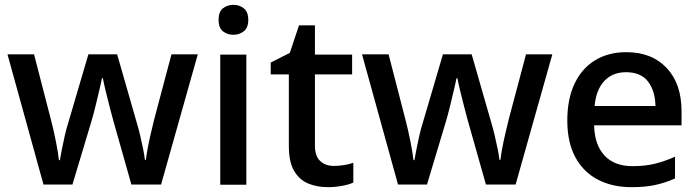

<svg xmlns="http://www.w3.org/2000/svg" viewBox="-20 -765 2890 795"><path d="M449 -266Q442 -292 433 -326.5Q424 -361 416.5 -392.5Q409 -424 406 -441H402Q399 -424 391.5 -392.5Q384 -361 375.5 -326Q367 -291 359 -264L280 -1H160L11 -540H121L191 -269Q202 -227 211.5 -179Q221 -131 224 -102H228Q231 -120 236.5 -148Q242 -176 248.5 -204.5Q255 -233 261 -251L346 -540H465L548 -251Q554 -231 560.5 -203.5Q567 -176 572.5 -149Q578 -122 580 -103H584Q586 -120 591 -148Q596 -176 603.5 -208Q611 -240 618 -269L690 -540H799L647 -1H524Z M947 -745Q971 -745 989.5 -730.5Q1008 -716 1008 -683Q1008 -650 989.5 -635.5Q971 -621 947 -621Q921 -621 903 -635.5Q885 -650 885 -683Q885 -716 903 -730.5Q921 -745 947 -745ZM1000 -539V0H892V-539Z M1362 -78Q1383 -78 1405 -81.5Q1427 -85 1443 -91V-9Q1426 -1 1396.5 4.5Q1367 10 1337 10Q1293 10 1256.5 -5Q1220 -20 1198 -57Q1176 -94 1176 -161V-457H1101V-506L1180 -546L1218 -660H1284V-539H1438V-457H1284V-162Q1284 -119 1305.5 -98.5Q1327 -78 1362 -78Z M1917 -266Q1910 -292 1901 -326.5Q1892 -361 1884.5 -392.5Q1877 -424 1874 -441H1870Q1867 -424 1859.5 -392.5Q1852 -361 1843.5 -326Q1835 -291 1827 -264L1748 -1H1628L1479 -540H1589L1659 -269Q1670 -227 1679.5 -179Q1689 -131 1692 -102H1696Q1699 -120 1704.5 -148Q1710 -176 1716.5 -204.5Q1723 -233 1729 -251L1814 -540H1933L2016 -251Q2022 -231 2028.5 -203.5Q2035 -176 2040.5 -149Q2046 -122 2048 -103H2052Q2054 -120 2059 -148Q2064 -176 2071.5 -208Q2079 -240 2086 -269L2158 -540H2267L2115 -1H1992Z M2573 -549Q2679 -549 2740.5 -483.5Q2802 -418 2802 -305V-246H2440Q2442 -165 2483 -121Q2524 -77 2599 -77Q2651 -77 2691.5 -87Q2732 -97 2775 -116V-26Q2734 -8 2693 1Q2652 10 2594 10Q2516 10 2456 -21Q2396 -52 2362.5 -113.5Q2329 -175 2329 -266Q2329 -356 2359.5 -419.5Q2390 -483 2445 -516Q2500 -549 2573 -549ZM2572 -466Q2516 -466 2482 -429.5Q2448 -393 2442 -326H2694Q2693 -388 2663.5 -427Q2634 -466 2572 -466Z"/></svg>

Font: Noto Sans Thaana Medium
Style: Regular
Weight: 500
Designer: David Williams
Foundry: Google Inc.
Version: Version 3.001; ttfautohint (v1.8.4.7-5d5b)